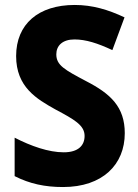

<svg xmlns="http://www.w3.org/2000/svg" viewBox="-20 -744 557 774"><path d="M483 -207C483 -313 426 -366 327 -417C240 -463 207 -481 207 -525C207 -560 232 -585 280 -585C326 -585 373 -570 433 -542L482 -674C416 -705 353 -724 281 -724C135 -724 45 -647 45 -518C45 -393 128 -345 203 -303C280 -262 321 -239 321 -196C321 -158 296 -130 237 -130C176 -130 105 -155 39 -189V-34C100 -3 161 10 234 10C394 10 483 -81 483 -207Z"/></svg>

Font: Noto Sans Gurmukhi UI SemiCondensed ExtraBold
Style: Regular
Weight: 800
Width: 4
Designer: Jelle Bosma - Monotype Design Team
Foundry: Monotype Imaging Inc.
Version: Version 2.004